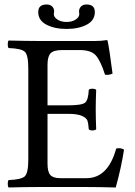

<svg xmlns="http://www.w3.org/2000/svg" viewBox="-20 -826 597 848"><path d="M330.1 -763.2Q330.1 -766.1 329.6 -770.5Q329.1 -774.9 329.1 -775.9Q329.1 -788.1 337.6 -797.1Q346.2 -806.2 361.8 -806.2Q398.9 -806.2 398.9 -772.9Q398.9 -735.8 363 -717Q327.1 -698.2 274.2 -698.2Q221.2 -698.2 185.1 -717Q148.9 -735.8 148.9 -772.9Q148.9 -806.2 186 -806.2Q202.1 -806.2 210.7 -797.1Q219.2 -788.1 219.2 -775.9Q219.2 -774.9 218.5 -770.5Q217.8 -766.1 217.8 -763.2Q217.8 -750 233.9 -739.5Q250 -729 273.9 -729Q297.9 -729 314 -739.5Q330.1 -750 330.1 -763.2ZM280.8 -360.8Q341.8 -360.8 356 -372.8Q370.1 -384.8 372.1 -429.2Q376 -434.1 387.9 -434.1Q399.9 -434.1 404.8 -429.2Q402.8 -381.3 402.8 -342.8Q402.8 -306.6 404.8 -254.9Q399.9 -250 387.9 -250Q376 -250 372.1 -254.9Q370.1 -281.7 366 -293.5Q361.8 -305.2 341.8 -314.2Q321.8 -323.2 280.8 -323.2H189.9V-102.1Q189.9 -66.9 202.4 -53Q214.8 -39.1 246.1 -39.1H361.8Q457 -39.1 493.2 -169.9Q512.2 -174.8 527.8 -165Q515.6 -85.9 491.2 2Q411.1 0 362.8 0H147.9Q91.8 0 18.1 2Q14.2 -2 14.2 -13.9Q14.2 -25.9 18.1 -30.8Q74.2 -32.7 89.6 -47.4Q105 -62 105 -122.1V-522.9Q105 -583 89.6 -597.4Q74.2 -611.8 18.1 -613.8Q14.2 -617.7 14.2 -629.9Q14.2 -642.1 18.1 -647Q98.1 -645 147 -645H401.9Q427.7 -645 451.2 -648.9Q455.1 -648.9 455.1 -646Q462.9 -611.8 477.1 -501Q460.9 -493.2 443.8 -496.1Q424.8 -556.2 403.8 -580.6Q382.8 -605 331.1 -605H255.9Q216.8 -605 203.4 -590.6Q189.9 -576.2 189.9 -541V-360.8Z"/></svg>

Font: Linux Libertine O
Style: Regular
Weight: 400
Designer: Philipp H. Poll
Foundry: Philipp H. Poll
Version: Version 5.3.0